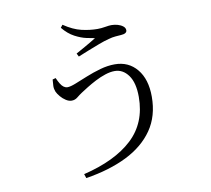

<svg xmlns="http://www.w3.org/2000/svg" viewBox="-91 -911 1182 1078"><g transform="rotate(-10 500.0 -372.5)"><path d="M242.9 -519.6Q251.6 -499.9 260.3 -485.7Q268.9 -471.5 279 -464.4Q289.1 -457.4 300.1 -457.4Q316.6 -457.4 347.3 -469.5Q378.1 -481.7 417.3 -497.7Q456.6 -513.7 499.5 -525.9Q542.5 -538 582.5 -538Q661.4 -538 709 -480.3Q756.6 -422.6 756.6 -323.4Q756.6 -212.9 702.4 -134.5Q648.1 -56 549.2 -7Q450.3 41.9 315.1 63.3L307 39.5Q489.5 -4.6 587 -95.6Q684.5 -186.7 684.5 -334.7Q684.5 -415.6 653.6 -458.2Q622.6 -500.9 575.6 -500.9Q550.6 -500.9 521.5 -491.3Q492.4 -481.7 464.3 -467.2Q436.2 -452.6 412.5 -437.9Q388.7 -423.2 374.5 -413.7Q358.3 -403 343.7 -391Q329.1 -379 310.2 -379Q294.3 -379 277.5 -389.8Q260.8 -400.5 247.7 -416.1Q234.7 -431.6 228.7 -444.9Q222.1 -461.4 222.5 -477.6Q222.9 -493.8 225 -514.4ZM320.7 -792.4 332.6 -807.7Q385.7 -771.9 432.5 -761.1Q479.3 -750.2 522.4 -750.2Q544.1 -750.2 566.9 -754.2Q589.7 -758.1 602.1 -758.1Q620.6 -758.1 638.3 -753.1Q655.9 -748.1 668.2 -738.4Q680.4 -728.7 680.4 -715.2Q680.4 -705.5 671.6 -700.1Q662.8 -694.7 646.5 -693.9Q634.6 -693.1 615 -691.5Q595.5 -689.9 574.3 -683.7Q549.2 -677.4 515.9 -664.8Q482.6 -652.2 449.9 -639.2Q417.1 -626.3 392.3 -615.9L382.9 -634.6Q404.5 -646.6 425.8 -658.5Q447 -670.3 466.2 -681.7Q485.5 -693 499.5 -702Q483.1 -704.6 452.7 -711.1Q422.3 -717.5 387 -736.1Q351.7 -754.7 320.7 -792.4Z"/></g></svg>

Font: Noto Serif TC
Style: Regular
Weight: 200
Designer: Ryoko NISHIZUKA 西塚涼子 (kana & ideographs); Frank Grießhammer (Latin, Greek & Cyrillic); Wenlong ZHANG 张文龙 (bopomofo); San
Foundry: Adobe
Version: Version 2.001;hotconv 1.1.0;makeotfexe 2.6.0